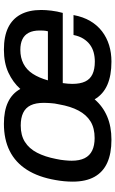

<svg xmlns="http://www.w3.org/2000/svg" viewBox="176 -754 590 982"><g transform="rotate(-90 471.0 -263.0)"><path d="M247 12Q177 12 129.5 -9.5Q82 -31 57.5 -75Q33 -119 33 -186Q33 -207 35 -229Q37 -251 41 -273Q56 -361 93.5 -420Q131 -479 190 -508.5Q249 -538 329 -538Q395 -538 439.5 -517Q484 -496 507 -454Q541 -492 590.5 -515Q640 -538 708 -538Q776 -538 820.5 -516.5Q865 -495 888 -452.5Q911 -410 911 -347Q911 -324 907.5 -295Q904 -266 896 -237H537Q535 -223 534 -211Q533 -199 533 -188Q533 -148 545 -122.5Q557 -97 582.5 -85Q608 -73 647 -73Q672 -73 694 -79Q716 -85 733.5 -98Q751 -111 764 -131.5Q777 -152 783 -182H885Q876 -133 854.5 -96.5Q833 -60 801.5 -36Q770 -12 731 0Q692 12 647 12Q576 12 528 -9Q480 -30 454 -74Q418 -32 366.5 -10Q315 12 247 12ZM256 -74Q307 -74 341 -95Q375 -116 396.5 -156.5Q418 -197 428 -255Q431 -268 432.5 -278.5Q434 -289 434.5 -299Q435 -309 435.5 -317Q436 -325 436 -334Q436 -375 423.5 -401Q411 -427 385 -439.5Q359 -452 320 -452Q270 -452 236 -430.5Q202 -409 181 -368.5Q160 -328 149 -271Q146 -258 144.5 -247Q143 -236 142 -226Q141 -216 140.5 -207.5Q140 -199 140 -191Q140 -151 153 -125Q166 -99 192 -86.5Q218 -74 256 -74ZM551 -313H802Q805 -325 805.5 -335.5Q806 -346 806 -355Q806 -389 794.5 -411Q783 -433 761 -443.5Q739 -454 707 -454Q667 -454 636 -438Q605 -422 584.5 -390.5Q564 -359 551 -313Z"/></g></svg>

Font: Archivo SemiBold Medium
Style: Italic
Weight: 500
Italic angle: -10°
Version: Version 2.001